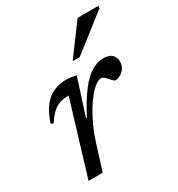

<svg xmlns="http://www.w3.org/2000/svg" viewBox="-166 -796 834 902"><g transform="rotate(-30 251.0 -344.5)"><path d="M170.5 -394Q169 -394 167.2 -394Q165.5 -394 164 -394Q141 -394 120.8 -387Q100.5 -380 81.8 -363Q63 -346 44.5 -316L30.5 -321.5Q49.5 -377.5 74.8 -408.5Q100 -439.5 131 -452Q162 -464.5 197 -464.5Q206 -464.5 215 -463.5Q224 -462.5 233 -461Q242 -459.5 251 -457.5L188 -261H192.5Q231 -334.5 265 -379.2Q299 -424 331.8 -444.2Q364.5 -464.5 397.5 -464.5Q430 -464.5 444.8 -449.5Q459.5 -434.5 459.5 -412.5Q459.5 -391.5 449.2 -376.5Q439 -361.5 424.5 -353.8Q410 -346 397 -346Q394 -346 387.8 -351.2Q381.5 -356.5 373.5 -366Q365.5 -376 358 -382.2Q350.5 -388.5 343.5 -388.5Q329 -388.5 311 -375.2Q293 -362 273.5 -338.2Q254 -314.5 235 -282.5Q216 -250.5 199 -212.5Q182 -174.5 169.5 -133.5L128 0H51ZM267.5 -524.5 389.5 -689H502.5L501 -677L306 -524.5Z"/></g></svg>

Font: Newsreader 14pt
Style: Italic
Weight: 400
Italic angle: -17°
Designer: Hugues Gentile
Foundry: Production Type
Version: Version 1.003